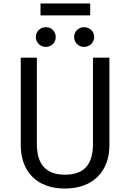

<svg xmlns="http://www.w3.org/2000/svg" viewBox="-20 -1076 753 1109"><path d="M501 -987V-1056H214V-987ZM245 -919C212 -919 187 -894 187 -862C187 -831 212 -805 245 -805C278 -805 302 -831 302 -862C302 -894 278 -919 245 -919ZM465 -919C433 -919 408 -894 408 -862C408 -831 433 -805 465 -805C499 -805 524 -831 524 -862C524 -894 499 -919 465 -919ZM612 -743H517V-244C517 -127 467 -67 355 -67C245 -67 193 -127 193 -244V-743H100V-237C100 -91 187 13 355 13C522 13 612 -91 612 -237Z"/></svg>

Font: Glow Sans SC Normal Book
Style: Regular
Weight: 500
Designer: Ryoko NISHIZUKA (kana, bopomofo & ideographs); Paul D. Hunt (Latin, Greek & Cyrillic); Sandoll Communications, Soo-young
Version: Version 0.93